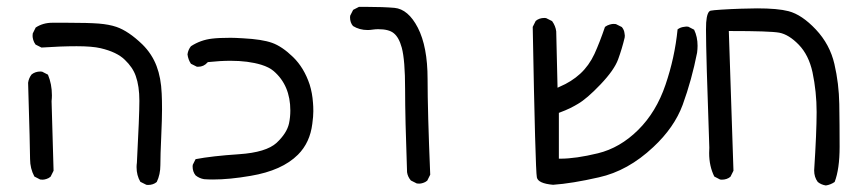

<svg xmlns="http://www.w3.org/2000/svg" viewBox="-20 -429 2540 567"><path d="M417 117.2Q432.6 117.2 442.9 108.4Q453.6 86.4 453.6 58.6Q453.6 29.3 456.1 -24.7Q458.5 -78.6 458.5 -106.2Q458.5 -133.8 457.5 -152.8Q455.6 -199.2 442.4 -233.9Q428.7 -270 400.4 -297.9Q359.4 -337.4 323.7 -349.6Q302.2 -356.9 271.5 -359.4Q240.7 -361.8 178.7 -361.8Q160.6 -361.8 140.6 -361.8H140.1Q137.2 -361.8 134.3 -361.8Q106.9 -361.8 85.4 -347.7L76.7 -330.1Q76.2 -327.1 76.2 -322.8Q76.2 -318.4 78.1 -311.3Q80.1 -304.2 85 -297.4L102.5 -288.6Q160.2 -292.5 206.3 -292.5Q252.4 -292.5 277.3 -286.6Q325.2 -275.4 348.6 -252.4Q372.1 -230 380.9 -204.6Q391.6 -174.8 391.6 -131.3Q391.6 -87.9 384.3 50.8V51.3Q383.3 58.1 383.3 64.5Q383.3 88.9 394.5 107.9L412.1 116.7Q414.6 117.2 417 117.2ZM63 -184.6Q68.8 10.7 68.8 40.5Q68.8 68.4 81.5 92.3L98.6 101.1Q101.6 101.6 106 101.6Q110.4 101.6 116.9 99.6Q123.5 97.7 129.4 92.8L138.2 75.2L132.3 -129.9Q132.3 -129.9 132.3 -130.4Q133.3 -139.2 133.3 -147.5Q133.3 -180.7 121.6 -208.5L104.5 -217.3Q102.1 -217.8 99.6 -217.8Q84 -217.8 73.2 -209Q64.9 -198.2 63 -184.6Z M608.9 101.1Q657.7 101.1 720.2 90.3Q813 74.7 859.9 27.8Q895.5 -7.8 902.3 -63.5Q905.3 -85.4 905.3 -100.6Q905.3 -115.7 904.3 -125.5Q902.3 -154.3 894.5 -179.2Q877.9 -229 845.5 -260.5Q813 -292 783.4 -302.5Q753.9 -313 697.8 -315.9Q673.3 -317.4 661.1 -317.4Q626 -317.4 606 -314.9Q572.3 -311 543.9 -292.5Q535.6 -282.2 533.7 -268.6Q535.6 -252.9 543.9 -240.7L561.5 -231.9Q563.5 -231.9 565.4 -231.9Q581.5 -231.9 592.3 -244.1L593.8 -245.6Q630.9 -249.5 660.6 -249.5Q712.9 -249.5 751.5 -237.8Q774.9 -230.5 788.1 -219.2Q837.4 -176.8 837.4 -102.5Q837.4 -83 833.5 -64.5Q827.1 -35.6 796.9 -7.3Q766.1 21 686 26.4Q606 31.7 557.6 41L549.3 57.6Q548.8 60.1 548.8 62.5Q548.8 78.1 557.6 88.9Q568.4 97.7 582.5 100.1Q595.2 101.1 608.9 101.1Z M1210.9 112.8Q1213.9 113.3 1218.3 113.3Q1222.7 113.3 1229.2 111.3Q1235.8 109.4 1241.7 104.5L1250.5 86.9Q1242.7 -100.6 1242.7 -195.8Q1242.7 -291 1213.9 -347.2Q1185.5 -401.9 1145 -405.8Q1110.8 -408.7 1063.5 -408.7Q1052.2 -408.7 1040 -408.7L1022.9 -399.9L1014.2 -382.8Q1013.7 -380.4 1013.7 -377.9Q1013.7 -362.3 1022.5 -352.1Q1041.5 -340.3 1065.9 -340.3Q1072.3 -340.3 1080.8 -341.6Q1089.4 -342.8 1096.7 -342.8Q1128.4 -342.8 1142.6 -331.1Q1158.2 -318.8 1166.5 -288.1Q1176.3 -251.5 1176.3 -166.3Q1176.3 -81.1 1182.1 79.6Q1184.1 93.3 1193.4 104Z M2040 -293.9Q2040 -320.3 2029.8 -341.3L2012.7 -350.1Q2009.8 -350.6 2006.8 -350.6Q2003.9 -350.6 1999.5 -349.6Q1989.7 -348.6 1981 -342.3Q1972.7 -258.8 1945.3 -178.7Q1918 -98.1 1864.5 -45.2Q1811 7.8 1745.6 23.7Q1680.2 39.6 1634.8 39.6H1630.4V-95.7Q1651.4 -103.5 1664.6 -110.1Q1677.7 -116.7 1686.5 -122.1Q1712.9 -137.2 1753.4 -179.7Q1793.9 -222.2 1805.4 -253.7Q1816.9 -285.2 1824.7 -317.9Q1825.2 -320.8 1825.2 -323.7Q1825.2 -326.7 1824.2 -331.1Q1823.2 -340.8 1816.4 -349.1L1798.8 -357.9Q1795.9 -358.4 1791.5 -358.4Q1787.1 -358.4 1780.3 -356.4Q1773.4 -354.5 1766.6 -349.6Q1751 -303.7 1735.4 -269.5Q1719.2 -234.9 1693.4 -211.2Q1667.5 -187.5 1632.8 -172.9L1626.5 -169.9L1622.6 -336.4Q1620.6 -352.5 1610.4 -366.7L1592.8 -375.5Q1590.3 -376 1587.9 -376Q1572.3 -376 1562 -367.2L1553.2 -349.6Q1561 73.7 1565.4 94.7Q1568.8 112.8 1613.3 116.7Q1669.4 112.8 1748.5 94.7Q1834.5 75.7 1909.2 5.4Q1971.2 -52.2 1996.1 -119.6Q2022.9 -193.4 2038.6 -273.4Q2040 -284.2 2040 -293.9Z M2384.3 74.2Q2384.3 94.2 2395 108.4Q2405.3 116.7 2418.9 118.7Q2432.6 116.7 2444.8 108.4Q2459.5 70.3 2459.5 4.4Q2459.5 -61.5 2458.5 -121.8Q2457.5 -182.1 2444.1 -240Q2430.7 -297.9 2389.4 -341.8Q2348.1 -385.7 2308.6 -396Q2276.9 -404.3 2215.8 -404.3Q2199.2 -404.3 2168.2 -403.3Q2137.2 -402.3 2111.1 -400.6Q2085 -398.9 2078.6 -397.5Q2067.9 -395 2065.4 -362.3Q2064.9 -356.4 2064.9 -341.8Q2064.9 -269.5 2074.7 6.8Q2074.7 6.8 2074.7 7.3Q2074.2 15.1 2074.2 22.9Q2074.2 61.5 2089.4 92.3L2106.4 101.1Q2108.9 101.6 2111.3 101.6Q2127 101.6 2137.2 92.8L2146 75.2L2132.3 -337.4H2136.7Q2253.4 -337.4 2281.2 -332.5Q2309.6 -327.1 2338.9 -296.9Q2368.2 -266.6 2379.4 -215.8Q2391.6 -157.7 2391.6 -98.1Q2391.6 -38.6 2384.3 74.2Z"/></svg>

Font: Bakudai
Style: Light
Weight: 300
Version: Version 1.48